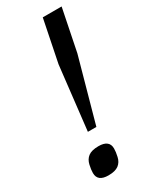

<svg xmlns="http://www.w3.org/2000/svg" viewBox="-187 -744 640 803"><g transform="rotate(-30 133.0 -343.0)"><path d="M99 -189 134 -495 175 -698H266L225 -495L140 -189ZM83 12Q31 12 31 -29Q31 -45 36 -67Q41 -90 57.5 -102.5Q74 -115 107 -115Q159 -115 159 -74Q159 -58 154 -36Q149 -13 132.5 -0.5Q116 12 83 12Z"/></g></svg>

Font: IBM Plex Sans Cond Text
Style: Italic
Weight: 450
Width: 3
Italic angle: -11°
Designer: Mike Abbink, Paul van der Laan, Pieter van Rosmalen
Foundry: Bold Monday
Version: Version 1.3